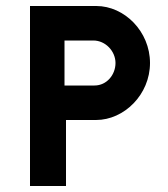

<svg xmlns="http://www.w3.org/2000/svg" viewBox="-20 -620 560 640"><path d="M291 -485C332 -485 365 -449 365 -410C365 -371 336 -335 295 -335H195V-485ZM300 -220C394 -220 480 -305 480 -410C480 -515 395 -600 301 -600H80V0H200V-220Z"/></svg>

Font: Gauge Heavy
Style: Bold
Weight: 900
Designer: Daniel Pimley
Foundry: Daniel Pimley
Version: Version 1.003;PS 001.001;hotconv 1.0.56